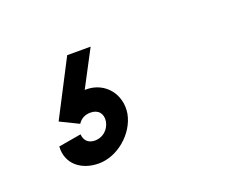

<svg xmlns="http://www.w3.org/2000/svg" viewBox="-58 -151 573 462"><g transform="rotate(-20 228.5 80.5)"><path d="M128 216C176 216 224 175 233 127C241 79 208 38 160 38H156L205 -55H145L71 88L118 111C125 100 136 94 150 94C170 94 181 107 178 127C174 147 158 161 138 161C121 161 111 151 110 135L52 145C49 189 83 216 128 216Z"/></g></svg>

Font: Uncut Sans
Style: Italic
Weight: 400
Italic angle: -10°
Designer: Kasper Nordkvist
Foundry: Uncut Type
Version: Version 1.111;FEAKit 1.0